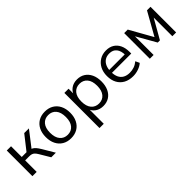

<svg xmlns="http://www.w3.org/2000/svg" viewBox="156 -1445 2575 2575"><g transform="rotate(-45 1443.0 -157.5)"><path d="M80 0V-486.3H161V-283.1H251.6L411.1 -486.3H500.1L317.9 -250.4L295.1 -275.5Q323.2 -272.5 343.9 -261.6Q364.6 -250.6 383.6 -228.3Q402.6 -206 425.4 -168.2L525.2 0H437.9L350.1 -147.2Q333.3 -175.5 317.9 -190.9Q302.5 -206.3 283.6 -212.4Q264.6 -218.4 236.8 -218.4H161V0Z M808.8 8.9Q738.1 8.9 686.1 -22.1Q634.1 -53.1 605.4 -109.8Q576.8 -166.5 576.8 -243.4Q576.8 -320.3 605.4 -376.8Q634.1 -433.3 686.1 -464.3Q738.1 -495.3 808.8 -495.3Q879.6 -495.3 931.6 -464.3Q983.6 -433.3 1012.2 -376.7Q1040.8 -320.2 1040.8 -243.4Q1040.8 -166.5 1012.2 -109.8Q983.6 -53.1 931.6 -22.1Q879.6 8.9 808.8 8.9ZM808.6 -56.4Q877.5 -56.4 918.2 -104.8Q958.8 -153.3 958.8 -243.6Q958.8 -334 918.2 -382Q877.5 -430 808.6 -430Q740.6 -430 699.7 -382Q658.8 -334 658.8 -243.6Q658.8 -153.3 699.7 -104.8Q740.6 -56.4 808.6 -56.4Z M1172.5 180V-486.3H1252.1V-371.2H1241.5Q1257.6 -428 1305.2 -461.6Q1352.7 -495.3 1419 -495.3Q1484 -495.3 1532.3 -464.6Q1580.5 -433.8 1607.2 -377.6Q1634 -321.3 1634 -243.4Q1634 -166.5 1607.5 -109.5Q1581 -52.5 1532.8 -21.8Q1484.5 8.9 1419 8.9Q1353.2 8.9 1305.9 -24.7Q1258.5 -58.4 1242 -113.8H1253.5V180ZM1402 -56.4Q1470.7 -56.4 1511.3 -104.8Q1552 -153.3 1552 -243.4Q1552 -334 1511.3 -382Q1470.7 -430 1402 -430Q1333.8 -430 1292.9 -382Q1252 -334 1252 -243.4Q1252 -153.3 1292.9 -104.8Q1333.8 -56.4 1402 -56.4Z M1985.3 8.9Q1908.1 8.9 1852.3 -21.5Q1796.6 -52 1766.2 -108.2Q1735.8 -164.4 1735.8 -241.9Q1735.8 -317.9 1765.7 -374.6Q1795.7 -431.3 1848.5 -463.3Q1901.3 -495.3 1969.7 -495.3Q2036 -495.3 2082.8 -466.3Q2129.6 -437.4 2155 -384.3Q2180.4 -331.1 2180.4 -256.7V-225.5H1797.6V-279H2127.4L2110.8 -265.6Q2110.8 -345.8 2075.5 -390.5Q2040.2 -435.2 1971.5 -435.2Q1921 -435.2 1885.7 -411.5Q1850.4 -387.7 1832.2 -346.1Q1814.1 -304.5 1814.1 -249.7V-243.8Q1814.1 -182.9 1833.7 -141.1Q1853.4 -99.3 1891.9 -77.8Q1930.4 -56.4 1985.2 -56.4Q2028.3 -56.4 2068.5 -69.9Q2108.7 -83.5 2145.3 -114.2L2172.4 -56.7Q2139.5 -26.7 2088.6 -8.9Q2037.7 8.9 1985.3 8.9Z M2307 0V-486.3H2374L2556.7 -160.8L2739.5 -486.3H2806V0H2734.2V-393.2H2756.6L2577.3 -78.4H2535.8L2356.4 -393.2H2378.8V0Z"/></g></svg>

Font: Nunito Sans 12pt ExtraLight
Style: Regular
Weight: 200
Designer: Vernon Adams
Foundry: Vernon Adams
Version: Version 3.101;gftools[0.9.27]